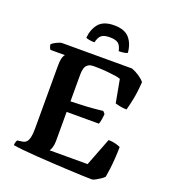

<svg xmlns="http://www.w3.org/2000/svg" viewBox="-160 -1028 1022 1146"><g transform="rotate(20 351.0 -455.0)"><path d="M556 0Q536 0 496.5 -1.5Q457 -3 407 -5.5Q357 -8 304 -11Q251 -14 200.5 -17.5Q150 -21 110.5 -25Q71 -29 49 -33Q49 -43 52 -52.5Q55 -62 58 -66L87 -70Q104 -72 114 -82Q124 -92 129 -112.5Q134 -133 134 -168V-565Q134 -595 137.5 -611.5Q141 -628 146 -634.5Q151 -641 151 -642H60Q56 -646 52.5 -654.5Q49 -663 48 -673Q54 -680 66.5 -687Q79 -694 91.5 -699Q104 -704 110 -704H555Q578 -696 601.5 -680.5Q625 -665 639 -648Q635 -584 625 -535.5Q615 -487 608 -463Q587 -463 567 -467Q547 -471 535 -475L508 -621Q496 -626 472 -629.5Q448 -633 414 -636Q380 -639 337 -639Q312 -639 299 -629Q286 -619 281.5 -602Q277 -585 277 -565V-394Q320 -396 354 -397Q388 -398 419 -401Q450 -404 481 -407L494 -392Q492 -369 489 -353Q486 -337 482 -327H277V-142Q277 -119 271.5 -101.5Q266 -84 260 -77H501L570 -255Q594 -255 616 -249Q638 -243 646 -238Q646 -204 643.5 -167.5Q641 -131 637 -98.5Q633 -66 629 -44Q623 -36 608 -26Q593 -16 578.5 -8Q564 0 556 0ZM368 -910Q434 -910 464.5 -875.5Q495 -841 500 -783Q495 -780 481.5 -777Q468 -774 445 -774Q438 -809 420.5 -821.5Q403 -834 368 -834Q333 -834 316 -821.5Q299 -809 291 -774Q272 -774 257 -777Q242 -780 236 -783Q241 -839 271 -874.5Q301 -910 368 -910Z"/></g></svg>

Font: Texturina 12pt
Style: Bold
Weight: 700
Designer: Guillermo Torres Carreño
Foundry: Omnibus-Type
Version: Version 1.002